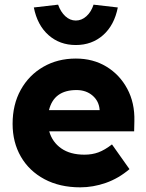

<svg xmlns="http://www.w3.org/2000/svg" viewBox="-20 -793 627 823"><path d="M324 10Q236 10 170.5 -25Q105 -60 69.5 -121.5Q34 -183 34 -262Q34 -345 69 -408Q104 -471 165.5 -506.5Q227 -542 305 -542Q379 -542 436 -507.5Q493 -473 525.5 -412.5Q558 -352 556 -274L555 -230H191Q204 -184 242.5 -157Q281 -130 342 -130Q375 -130 402 -140Q429 -150 460 -174L535 -68Q488 -28 433.5 -9Q379 10 324 10ZM308 -407Q211 -407 190 -321H407V-323Q404 -360 376.5 -383.5Q349 -407 308 -407ZM305 -600Q236 -600 188 -642.5Q140 -685 125 -761L229 -773Q240 -742 260 -723.5Q280 -705 305 -705Q330 -705 350.5 -723.5Q371 -742 381 -773L485 -761Q470 -685 422 -642.5Q374 -600 305 -600Z"/></svg>

Font: Readex Pro
Style: Bold
Weight: 700
Designer: Bonnie Shaver-Troup, Thomas Jockin
Foundry: Lexend
Version: Version 1.203; ttfautohint (v1.8.3)